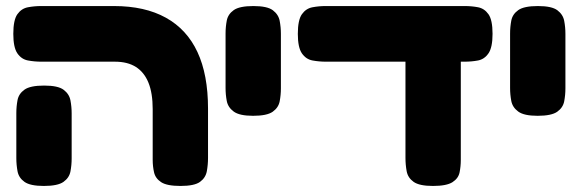

<svg xmlns="http://www.w3.org/2000/svg" viewBox="-20 -606 1922 635"><path d="M577 9Q532 9 513 -3.5Q494 -16 489.5 -36Q485 -56 485 -77V-245Q485 -298 471 -332.5Q457 -367 429.5 -384.5Q402 -402 360 -402H117Q94 -402 72.5 -406Q51 -410 37.5 -429.5Q24 -449 24 -494Q24 -540 37.5 -559Q51 -578 72.5 -582Q94 -586 116 -586H357Q459 -586 528.5 -547.5Q598 -509 633 -434Q668 -359 668 -247V-84Q668 -61 664 -39.5Q660 -18 641.5 -4.5Q623 9 577 9ZM125 9Q80 9 61 -4.5Q42 -18 38 -39.5Q34 -61 34 -83V-232Q34 -254 38 -275Q42 -296 61 -309.5Q80 -323 126 -323Q172 -323 190.5 -309Q209 -295 213 -274Q217 -253 217 -231V-82Q217 -60 213 -39Q209 -18 190 -4.5Q171 9 125 9Z M817 -223Q772 -223 753 -237Q734 -251 730 -272Q726 -293 726 -315V-495Q726 -517 730 -538Q734 -559 753 -572.5Q772 -586 818 -586Q864 -586 882.5 -572Q901 -558 905 -537Q909 -516 909 -494V-314Q909 -292 905 -271Q901 -250 882 -236.5Q863 -223 817 -223Z M1058 -402Q1035 -402 1013.5 -406Q992 -410 978.5 -429.5Q965 -449 965 -494Q965 -540 978.5 -559Q992 -578 1013.5 -582Q1035 -586 1057 -586H1517Q1540 -586 1561 -582Q1582 -578 1595.5 -559Q1609 -540 1609 -494Q1609 -449 1595.5 -429.5Q1582 -410 1561 -406Q1540 -402 1516 -402ZM1412 9Q1367 9 1348 -4.5Q1329 -18 1325 -39.5Q1321 -61 1321 -84V-451L1504 -434V-77Q1504 -56 1500 -36Q1496 -16 1476.5 -3.5Q1457 9 1412 9Z M1758 -223Q1713 -223 1694 -237Q1675 -251 1671 -272Q1667 -293 1667 -315V-495Q1667 -517 1671 -538Q1675 -559 1694 -572.5Q1713 -586 1759 -586Q1805 -586 1823.5 -572Q1842 -558 1846 -537Q1850 -516 1850 -494V-314Q1850 -292 1846 -271Q1842 -250 1823 -236.5Q1804 -223 1758 -223Z"/></svg>

Font: Fredoka SemiExpanded
Style: Bold
Weight: 700
Width: 6
Designer: Ben Nathan
Foundry: Milena B. Brandão, Ben Nathan
Version: Version 2.001